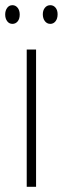

<svg xmlns="http://www.w3.org/2000/svg" viewBox="-33 -720 242 740"><path d="M106 0H70V-529H106ZM-13 -664Q-13 -679 -5.5 -689.5Q2 -700 15 -700Q27 -700 35 -690Q43 -680 43 -664Q43 -647 35 -637.5Q27 -628 15 -628Q2 -628 -5.5 -638.5Q-13 -649 -13 -664ZM132 -665Q132 -680 140 -690Q148 -700 161 -700Q173 -700 181 -690.5Q189 -681 189 -665Q189 -648 181 -638Q173 -628 161 -628Q148 -628 140 -638.5Q132 -649 132 -665Z"/></svg>

Font: Noto Sans Gujarati UI ExtraCondensed ExtraLight
Style: Regular
Weight: 200
Width: 2
Designer: Jelle Bosma - Monotype Design Team, Universal Thirst
Foundry: Monotype Imaging Inc.
Version: Version 2.106; ttfautohint (v1.8.4.7-5d5b)